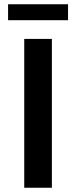

<svg xmlns="http://www.w3.org/2000/svg" viewBox="-20 -883 359 903"><path d="M94 0V-700H224V0ZM18 -788V-863H300V-788Z"/></svg>

Font: Montserrat Thin SemiBold
Style: Regular
Weight: 600
Version: Version 9.000